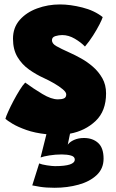

<svg xmlns="http://www.w3.org/2000/svg" viewBox="-20 -584 534 887"><path d="M232.5 283.5Q193 283.5 164.8 279Q136.5 274.5 129 272.5L161 171Q172 176 196.8 179.8Q221.5 183.5 234 183.5Q325.5 183.5 325.5 153Q325.5 139.5 307.8 134.5Q290 129.5 265 129.5Q236 129.5 208.2 134Q180.5 138.5 167.5 143.5L194.5 36Q141.5 30.5 102 16.5Q62.5 2.5 38 -12.2Q13.5 -27 5 -35Q7.5 -45.5 17.8 -68.2Q28 -91 42.2 -118Q56.5 -145 71 -168.2Q85.5 -191.5 96.5 -202.5Q134.5 -174.5 175.8 -149.8Q217 -125 247.5 -125Q265 -125 275.5 -129.5Q286 -134 286 -148Q286 -158 270 -171.5Q254 -185 230.2 -198.8Q206.5 -212.5 183.5 -223Q147 -239.5 114.2 -262.8Q81.5 -286 60.8 -320.5Q40 -355 40 -405Q40 -456.5 71 -491.8Q102 -527 151.8 -545.2Q201.5 -563.5 257 -563.5Q304.5 -563.5 360.2 -549.5Q416 -535.5 454.5 -505Q451.5 -494.5 439.5 -471Q427.5 -447.5 410 -420Q392.5 -392.5 372.5 -369Q354.5 -388 325.8 -405Q297 -422 267.5 -422Q252 -422 236 -417.2Q220 -412.5 220 -398Q220 -382.5 240.5 -370.8Q261 -359 303.5 -340Q326 -330 354.5 -314.2Q383 -298.5 409.2 -275.8Q435.5 -253 452.8 -222.5Q470 -192 470 -152.5Q470 -71 421.8 -25.2Q373.5 20.5 303.5 33.5L293 84.5Q302 71.5 322 62.5Q342 53.5 368 53.5Q408 53.5 433.2 76.2Q458.5 99 458.5 149Q458.5 195 426.5 225Q394.5 255 342.8 269.2Q291 283.5 232.5 283.5Z"/></svg>

Font: Grandstander Black
Style: Regular
Weight: 900
Designer: Tyler Finck
Foundry: Etcetera Type Co
Version: Version 1.200; ttfautohint (v1.8.3)